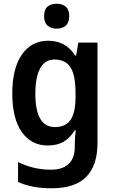

<svg xmlns="http://www.w3.org/2000/svg" viewBox="-20 -772 614 1032"><path d="M239 -553Q334 -553 384 -473H389L401 -543H504V-2Q504 116 444 178Q384 240 257 240Q150 240 77 206V99Q118 119 161 129.5Q204 140 255 140Q316 140 349 109Q382 78 382 16V1Q382 -13 383.5 -34.5Q385 -56 387 -72H382Q358 -32 323 -11Q288 10 237 10Q148 10 97 -62.5Q46 -135 46 -270Q46 -404 97.5 -478.5Q149 -553 239 -553ZM272 -452Q222 -452 196 -405Q170 -358 170 -268Q170 -89 275 -89Q333 -89 359.5 -128Q386 -167 386 -250V-273Q386 -366 359.5 -409Q333 -452 272 -452ZM285 -752Q314 -752 333 -736.5Q352 -721 352 -685Q352 -650 333 -634Q314 -618 285 -618Q255 -618 236 -634Q217 -650 217 -685Q217 -721 235.5 -736.5Q254 -752 285 -752Z"/></svg>

Font: Noto Sans Khmer UI SemiCondensed SemiBold
Style: Regular
Weight: 600
Width: 4
Designer: Danh Hong and the Monotype Design Team
Foundry: Monotype Imaging Inc.
Version: Version 2.002; ttfautohint (v1.8.4.7-5d5b)